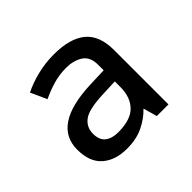

<svg xmlns="http://www.w3.org/2000/svg" viewBox="-96 -827 549 549"><g transform="rotate(-45 178.5 -552.5)"><path d="M177 -722Q242 -722 275 -695Q308 -668 308 -609V-389H261L249 -431Q229 -410 201 -396.5Q173 -383 135 -383Q88 -383 60 -407.5Q32 -432 32 -482Q32 -581 190 -587L246 -589V-611Q246 -644 225 -657Q204 -670 175 -670Q147 -670 122 -662.5Q97 -655 74 -644L52 -693Q78 -706 110.5 -714Q143 -722 177 -722ZM198 -542Q138 -540 117 -524.5Q96 -509 96 -482Q96 -457 110.5 -445.5Q125 -434 150 -434Q201 -434 223.5 -457.5Q246 -481 246 -521V-544Z"/></g></svg>

Font: Noto Sans Tifinagh SIL
Style: Regular
Weight: 400
Designer: JamraPatel
Foundry: JamraPatel LLC
Version: Version 2.006; ttfautohint (v1.8.4.7-5d5b)